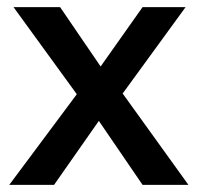

<svg xmlns="http://www.w3.org/2000/svg" viewBox="-20 -520 559 540"><path d="M510 0H381L258 -180L132 0H6L196 -255L18 -500H149L263 -333L381 -500H502L325 -257Z"/></svg>

Font: Prodigy Sans Medium
Style: Regular
Weight: 500
Designer: Wei Huang
Foundry: Wei Huang
Version: Version 1.003; ttfautohint (v1.8.3)